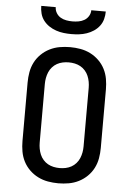

<svg xmlns="http://www.w3.org/2000/svg" viewBox="-62 -1001 725 1055"><g transform="rotate(5 300.0 -473.5)"><path d="M300 8Q271 8 242.5 3Q214 -2 188 -15Q162 -28 141 -48.5Q120 -69 107 -94.5Q94 -120 89 -148.5Q84 -177 84 -206V-529Q84 -558 89 -586.5Q94 -615 107 -640.5Q120 -666 141 -686.5Q162 -707 188 -720Q214 -733 242.5 -738Q271 -743 300 -743Q329 -743 357.5 -738Q386 -733 412 -720Q438 -707 459 -686.5Q480 -666 493 -640.5Q506 -615 511 -586.5Q516 -558 516 -529V-206Q516 -177 511 -148.5Q506 -120 493 -94.5Q480 -69 459 -48.5Q438 -28 412 -15Q386 -2 357.5 3Q329 8 300 8ZM300 -76Q317 -76 333.5 -79.5Q350 -83 364.5 -91Q379 -99 390.5 -112Q402 -125 408.5 -140.5Q415 -156 418 -172.5Q421 -189 421 -206V-529Q421 -546 418 -562.5Q415 -579 408.5 -594.5Q402 -610 390.5 -623Q379 -636 364.5 -644Q350 -652 333.5 -655.5Q317 -659 300 -659Q283 -659 266.5 -655.5Q250 -652 235.5 -644Q221 -636 209.5 -623Q198 -610 191.5 -594.5Q185 -579 182 -562.5Q179 -546 179 -529V-206Q179 -189 182 -172.5Q185 -156 191.5 -140.5Q198 -125 209.5 -112Q221 -99 235.5 -91Q250 -83 266.5 -79.5Q283 -76 300 -76ZM300 -815Q279 -815 257.5 -817.5Q236 -820 215.5 -827Q195 -834 177 -846Q159 -858 146 -875Q133 -892 127.5 -913Q122 -934 122 -955H202Q202 -938 211 -923Q220 -908 234.5 -899.5Q249 -891 266 -888Q283 -885 300 -885Q317 -885 334 -888Q351 -891 365.5 -899.5Q380 -908 389 -923Q398 -938 398 -955H478Q478 -934 472.5 -913Q467 -892 454 -875Q441 -858 423 -846Q405 -834 384.5 -827Q364 -820 342.5 -817.5Q321 -815 300 -815Z"/></g></svg>

Font: Iosevka Etoile Medium
Style: Regular
Weight: 500
Designer: Belleve Invis
Foundry: Belleve Invis
Version: Version 22.1.2; ttfautohint (v1.8.4)